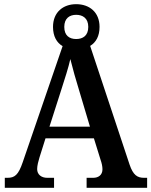

<svg xmlns="http://www.w3.org/2000/svg" viewBox="-20 -900 725 920"><path d="M3 0H239V-48H206C179 -48 158 -63 158 -90C158 -106 164 -129 169 -145L198 -237H430L462 -134C467 -120 471 -103 471 -89C471 -61 451 -48 427 -48H395V0H685V-48H670C638 -48 618 -61 601 -111L412 -680C440 -697 457 -727 457 -771C457 -842 408 -880 345 -880C283 -880 234 -842 234 -771C234 -726 252 -695 280 -679L89 -123C68 -61 50 -48 16 -48H3ZM345 -713C312 -713 288 -730 288 -771C288 -813 314 -829 345 -829C376 -829 403 -813 403 -771C403 -729 377 -713 345 -713ZM217 -293 274 -471C290 -521 308 -576 317 -617C328 -573 344 -515 360 -464L411 -293Z"/></svg>

Font: Noto Serif Armenian SemiCondensed SemiBold
Style: Regular
Weight: 600
Width: 4
Designer: Monotype Design Team
Foundry: Monotype Imaging Inc.
Version: Version 2.008